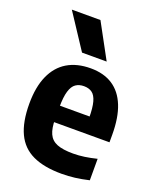

<svg xmlns="http://www.w3.org/2000/svg" viewBox="-150 -897 816 996"><g transform="rotate(20 258.0 -399.0)"><path d="M312.5 10.5Q215 10.5 152.8 -18.8Q90.5 -48 60.8 -111Q31 -174 31 -274.5Q31 -366.5 59 -429.2Q87 -492 140 -523.8Q193 -555.5 269 -555.5Q341 -555.5 390.2 -523.5Q439.5 -491.5 465 -428Q490.5 -364.5 490.5 -270V-228H129.5V-318.5H371.5L348 -309Q348 -366.5 339 -398.8Q330 -431 312 -443.8Q294 -456.5 267.5 -456.5Q241 -456.5 222.2 -443.8Q203.5 -431 193.8 -398.8Q184 -366.5 184 -309.5V-245.5Q184 -194 197.8 -164Q211.5 -134 243.8 -121.2Q276 -108.5 332.5 -108.5Q363 -108.5 395.5 -113.2Q428 -118 462 -126.5V-8Q421.5 1.5 385.2 6Q349 10.5 312.5 10.5ZM197.5 -616.5 71.5 -808H229.5L333.5 -616.5Z"/></g></svg>

Font: Encode Sans SemiCondensed
Style: Bold
Weight: 700
Width: 4
Designer: Multiple Designers
Foundry: Impallari Type
Version: Version 3.002